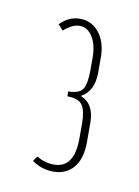

<svg xmlns="http://www.w3.org/2000/svg" viewBox="-49 -741 276 381"><g transform="rotate(10 89.5 -551.0)"><path d="M43 -687Q61 -705 83 -705Q107 -705 122 -686Q137 -667 137 -636V-606Q137 -569 112 -555V-554Q139 -543 139 -505V-466Q139 -433 124 -415Q109 -397 83 -397Q60 -397 40 -411L47 -421Q64 -411 82 -411Q123 -411 123 -471V-501Q123 -526 115.5 -537.5Q108 -549 85 -549V-559Q108 -559 114.5 -570.5Q121 -582 121 -608V-633Q121 -659 111 -675Q101 -691 85 -691Q76 -691 68 -686.5Q60 -682 53 -676Z"/></g></svg>

Font: Moniqa Thin Paragraph
Style: Regular
Weight: 100
Designer: Rajesh Rajput
Foundry: Rajesh Rajput
Version: Version 1.000